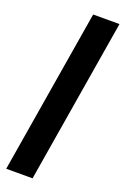

<svg xmlns="http://www.w3.org/2000/svg" viewBox="-218 -1021 844 1315"><g transform="rotate(20 204.0 -364.0)"><path d="M408.2 -961.9 210 234.4H18.1L216.3 -961.9Z"/></g></svg>

Font: Inter 28pt Black
Style: Italic
Weight: 900
Italic angle: -9.3988°
Designer: Rasmus Andersson
Foundry: rsms
Version: Version 4.001;git-66647c0bb